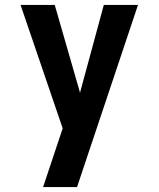

<svg xmlns="http://www.w3.org/2000/svg" viewBox="-20 -540 640 775"><path d="M154 215Q169 171 183.5 126.5Q198 82 213 38L233 -22L63 -520H201L303 -166L399 -520H537L291 215Z"/></svg>

Font: Iosevka Custom XBdEx
Style: Regular
Weight: 800
Width: 7
Monospace: yes
Designer: Belleve Invis
Foundry: Belleve Invis
Version: Version 11.2.4; ttfautohint (v1.8.4)